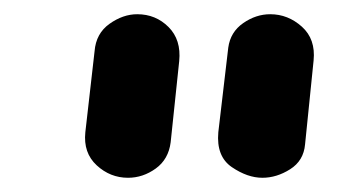

<svg xmlns="http://www.w3.org/2000/svg" viewBox="-20 -792 506 270"><path d="M160 -542Q135 -542 116 -559.5Q97 -577 100 -606L113 -720Q115 -745 134 -758.5Q153 -772 173 -772Q199 -772 217 -754Q235 -736 232 -706L220 -592Q217 -568 199 -555Q181 -542 160 -542ZM349 -542Q328 -542 306 -557Q284 -572 287 -606L301 -725Q304 -747 322 -759.5Q340 -772 360 -772Q385 -772 404.5 -754.5Q424 -737 421 -707L409 -589Q407 -566 388 -554Q369 -542 349 -542Z"/></svg>

Font: Edu SA Beginner
Style: Bold
Weight: 700
Version: Version 1.003